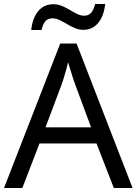

<svg xmlns="http://www.w3.org/2000/svg" viewBox="-20 -933 679 953"><path d="M545 0 459 -221H176L91 0H0L279 -717H360L638 0ZM352 -517Q349 -525 342 -546Q335 -567 328.5 -589.5Q322 -612 318 -624Q313 -604 307.5 -583.5Q302 -563 296.5 -546Q291 -529 287 -517L206 -301H432ZM135 -784Q141 -843 169.5 -877.5Q198 -912 245 -912Q267 -912 287.5 -903.5Q308 -895 327 -883.5Q346 -872 363.5 -863.5Q381 -855 397 -855Q420 -855 432.5 -869.5Q445 -884 452 -913H502Q496 -855 468 -820Q440 -785 393 -785Q372 -785 352 -793.5Q332 -802 312.5 -813.5Q293 -825 275.5 -833.5Q258 -842 241 -842Q217 -842 205 -827.5Q193 -813 186 -784Z"/></svg>

Font: Noto Sans Thaana
Style: Regular
Weight: 400
Designer: Monotype Design Team
Foundry: Monotype Imaging Inc.
Version: Version 2.001